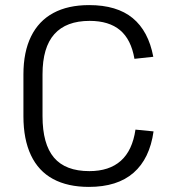

<svg xmlns="http://www.w3.org/2000/svg" viewBox="-20 -727 678 754"><path d="M329 7Q246 7 188.5 -24Q131 -55 101.5 -117.5Q72 -180 72 -270V-435Q72 -523 102 -584Q132 -645 189.5 -676Q247 -707 330 -707Q439 -707 501 -656Q563 -605 582 -504L508 -496Q495 -572 451.5 -608.5Q408 -645 332 -645Q240 -645 193.5 -593Q147 -541 147 -435V-271Q147 -161 192 -108Q237 -55 331 -55Q409 -55 454.5 -95.5Q500 -136 512 -218L583 -211Q568 -104 504.5 -48.5Q441 7 329 7Z"/></svg>

Font: Pathway Extreme 8pt Thin 12pt Light
Style: Regular
Weight: 300
Version: Version 1.001;gftools[0.9.26]